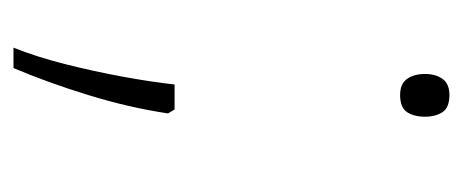

<svg xmlns="http://www.w3.org/2000/svg" viewBox="-226 -346 703 292"><g transform="rotate(90 126.0 -200.5)"><path d="M93 -495Q93 -511 100.5 -521.5Q108 -532 125 -532Q144 -532 151 -521.5Q158 -511 158 -495Q158 -478 151 -467.5Q144 -457 125 -457Q108 -457 100.5 -467.5Q93 -478 93 -495ZM147 -114 153 -104Q144 -44 125 17.5Q106 79 84 131H53Q67 96 78 52.5Q89 9 97 -34.5Q105 -78 109 -114Z"/></g></svg>

Font: Noto Sans Sinhala SemiCondensed ExtraLight
Style: Regular
Weight: 200
Width: 4
Designer: Jelle Bosma - Monotype Design Team
Foundry: Monotype Imaging Inc.
Version: Version 2.006; ttfautohint (v1.8.4.7-5d5b)